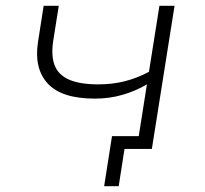

<svg xmlns="http://www.w3.org/2000/svg" viewBox="-20 -512 703 660"><path d="M388 128H338L365 -44H476L470 0H408ZM450 0 485 -222Q446 -199 401 -186Q356 -173 306 -173Q191 -173 143.5 -225.5Q96 -278 111 -370L130 -492H182L163 -372Q155 -320 168 -287Q181 -254 218 -238Q255 -222 318 -222Q366 -222 408 -232.5Q450 -243 492 -265L528 -492H580L502 0Z"/></svg>

Font: Nunito Sans 7pt SemiExpanded ExtraLight
Style: Italic
Weight: 250
Width: 6
Italic angle: -9°
Designer: Vernon Adams
Foundry: Vernon Adams
Version: Version 3.101;gftools[0.9.27]